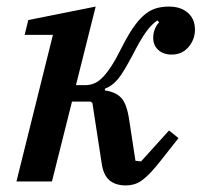

<svg xmlns="http://www.w3.org/2000/svg" viewBox="-20 -552 613 584"><path d="M363 12Q331 12 312.5 -4Q294 -20 289 -57L261 -239L255 -243H199L138 0H30L141 -446H55L66 -491L271 -532L211 -293H240Q252 -293 264.5 -297.5Q277 -302 290 -314.5Q303 -327 317.5 -349Q332 -371 349 -405Q367 -441 383.5 -465.5Q400 -490 417 -505Q434 -520 452.5 -526Q471 -532 494 -532Q530 -532 551.5 -513Q573 -494 573 -462Q573 -432 553.5 -409Q534 -386 502 -386Q477 -386 461.5 -400Q446 -414 446 -437Q446 -451 451 -463.5Q456 -476 464 -484L459 -490Q442 -479 425 -456Q408 -433 382 -382Q368 -356 357.5 -338.5Q347 -321 337.5 -310Q328 -299 318.5 -292.5Q309 -286 299 -282V-277Q333 -272 349.5 -253.5Q366 -235 373 -187L392 -63L409 -61L494 -155L523 -132L471 -66Q453 -43 439 -28Q425 -13 412.5 -4Q400 5 388 8.5Q376 12 363 12Z"/></svg>

Font: IBM Plex Serif Medium
Style: Italic
Weight: 500
Italic angle: -14°
Designer: Mike Abbink, Paul van der Laan, Pieter van Rosmalen
Foundry: Bold Monday
Version: Version 2.5